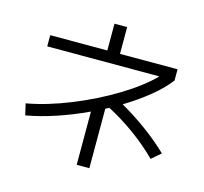

<svg xmlns="http://www.w3.org/2000/svg" viewBox="-117 -905 1172 1101"><g transform="rotate(15 469.0 -354.0)"><path d="M756.3 -547.9H90.8V-614.3H429.7V-773.4H504.9V-614.3H846.7V-547.9Q809.1 -497.1 743.7 -443.4Q678.2 -389.6 594.7 -338.9Q675.8 -292.5 750 -238Q824.2 -183.6 884.8 -125L830.1 -78.1Q701.7 -206.5 526.4 -299.8L504.9 -288.6V64.5H429.7V-251.5Q339.4 -209 247.1 -178.2Q154.8 -147.5 71.3 -132.8L55.7 -200.2Q176.8 -221.7 314 -277.1Q451.2 -332.5 569.8 -405Q688.5 -477.5 756.3 -547.9Z"/></g></svg>

Font: Pretendard
Style: Regular
Weight: 400
Designer: Base glyphs from Inter by Rasmus Andersson; Hangeul glyphs from Noto Sans CJK(Source Han Sans) by Jang Soo-young and Kan
Foundry: Kil Hyung-jin
Version: Version 1.309